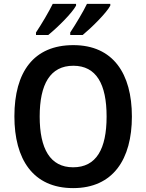

<svg xmlns="http://www.w3.org/2000/svg" viewBox="-20 -957 752 987"><path d="M547 -928V-937H427C409 -899 370 -834 341 -790V-777H405C450 -814 527 -890 547 -928ZM371 -928V-937H251C232 -898 195 -835 165 -790V-777H228C276 -816 350 -889 371 -928ZM658 -358C658 -579 561 -725 357 -725C153 -725 54 -587 54 -359C54 -139 149 10 356 10C561 10 658 -138 658 -358ZM184 -358C184 -524 238 -619 357 -619C475 -619 528 -525 528 -358C528 -191 475 -97 356 -97C238 -97 184 -192 184 -358Z"/></svg>

Font: Noto Sans Arabic SemCond SemBd
Style: Regular
Weight: 600
Width: 4
Designer: Monotype Design Team, Nadine Chahine, Nizar Qandah and Khaled Hosny
Foundry: Monotype Imaging Inc.
Version: Version 2.012